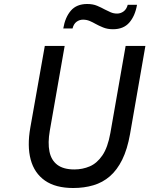

<svg xmlns="http://www.w3.org/2000/svg" viewBox="-20 -930 748 962"><path d="M347 12Q258.5 12 205.2 -25.2Q152 -62.5 133.8 -130.2Q115.5 -198 132 -291L204.5 -700H304L229.5 -275Q219 -214.5 227.8 -171Q236.5 -127.5 267.2 -104.2Q298 -81 352.5 -81Q393.5 -81 429.8 -96.5Q466 -112 493 -151.5Q520 -191 533 -263.5L609.5 -700H708.5L631.5 -258Q618 -182 592.5 -130.2Q567 -78.5 530.8 -47Q494.5 -15.5 448 -1.8Q401.5 12 347 12ZM546 -783.5Q518.5 -783.5 496.5 -792.5Q474.5 -801.5 458.5 -810.5Q445.5 -818 429.8 -824.8Q414 -831.5 396 -831.5Q378 -831.5 363.5 -820.8Q349 -810 343.5 -787.5H297Q306.5 -843.5 335.2 -876.8Q364 -910 417 -910Q445.5 -910 466.8 -901Q488 -892 506 -882Q519.5 -875 534.5 -868.5Q549.5 -862 566.5 -862Q584.5 -862 599.2 -872.8Q614 -883.5 620 -906H666.5Q657 -850.5 628 -817Q599 -783.5 546 -783.5Z"/></svg>

Font: Overpass Medium
Style: Italic
Weight: 500
Italic angle: -10°
Designer: Delve Withrington, Dave Bailey, Thomas Jockin
Foundry: Delve Fonts LLC
Version: Version 4.000